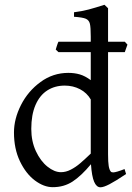

<svg xmlns="http://www.w3.org/2000/svg" viewBox="-20 -777 560 812"><path d="M364.7 -82.5Q323.7 -33.2 287.1 -9.3Q250.5 14.6 203.1 14.6Q165.5 14.6 127.4 -13.9Q89.4 -42.5 64.2 -95.2Q39.1 -147.9 39.1 -216.8Q39.1 -274.4 68.8 -333Q98.6 -391.6 151.4 -430.2Q204.1 -468.8 269 -468.8Q294.9 -468.8 317.1 -462.4Q339.4 -456.1 363.8 -438V-556.6H227.1L215.8 -567.4L218.8 -577.6Q224.1 -594.7 227.1 -600.6H363.8V-622.1Q363.8 -661.6 360.1 -676.8Q356.4 -691.9 342.8 -697.8Q329.1 -703.6 293 -706.1V-725.1Q327.6 -729.5 355 -736.8Q382.3 -744.1 421.9 -756.8L437 -742.2V-600.6H507.8L519 -588.4L507.8 -556.6H437V-124Q437 -91.3 439.7 -75.2Q442.4 -59.1 448.2 -51.8Q451.2 -47.9 458.5 -47.9Q470.7 -47.9 506.8 -62L513.2 -41Q467.8 -10.7 442.9 2.2Q418 15.1 404.8 15.1Q388.2 15.1 378.2 -8.1Q368.2 -31.2 364.7 -82.5ZM253.9 -415Q211.9 -415 179.9 -394.5Q147.9 -374 130.1 -332.8Q112.3 -291.5 112.3 -231.9Q112.3 -179.7 131.8 -137.7Q151.4 -95.7 180.7 -72.3Q210 -48.8 237.8 -48.8Q258.8 -48.8 279.5 -59.6Q300.3 -70.3 318.8 -86.2Q337.4 -102.1 363.8 -127.4V-356.4Q347.7 -384.3 318.4 -399.7Q289.1 -415 253.9 -415Z"/></svg>

Font: David Libre
Style: Regular
Weight: 400
Version: Version 1.000